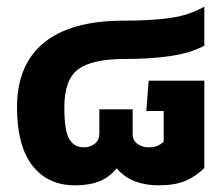

<svg xmlns="http://www.w3.org/2000/svg" viewBox="-20 -546 664 576"><path d="M205 10Q123 10 77 -49.5Q31 -109 31 -224Q31 -352 112 -418Q193 -484 351 -484Q433 -484 490 -492Q547 -500 593 -526V-409Q553 -387 492 -378Q431 -369 354 -369Q256 -369 214.5 -338Q173 -307 173 -224Q173 -153 188 -128.5Q203 -104 231 -104Q251 -104 264.5 -115Q278 -126 278 -145V-218H378V-144Q378 -124 393 -114Q408 -104 425 -104Q442 -104 452.5 -108.5Q463 -113 471 -121V-213H419L426 -304H593V-42Q568 -17 536.5 -3.5Q505 10 455 10Q417 10 385 -2Q353 -14 330 -41Q308 -14 278 -2Q248 10 205 10Z"/></svg>

Font: Kanit SemiBold
Style: Regular
Weight: 600
Designer: Katatrad Team
Foundry: CadsonDemak
Version: Version 2.000; ttfautohint (v1.8.3)